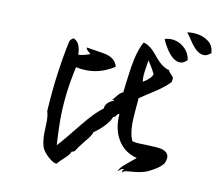

<svg xmlns="http://www.w3.org/2000/svg" viewBox="-85 -897 1170 1005"><g transform="rotate(10 500.0 -394.5)"><path d="M279 3Q266 9 234 -18Q202 -47 195 -70Q186 -99 186 -140Q186 -151 187 -172.5Q188 -194 188 -204Q188 -238 181 -258Q189 -380 201 -464.5Q213 -549 223 -598L231 -636Q236 -650 251 -657Q288 -644 290 -577Q309 -576 352 -591Q345 -598 336.5 -605Q328 -612 327 -622L420 -607Q481 -597 494 -549Q425 -504 350 -504Q335 -504 320 -505.5Q305 -507 290 -511Q256 -363 256 -222Q256 -193 257.5 -160Q259 -127 261 -91Q273 -103 299 -134Q325 -165 365 -215Q427 -292 470 -323Q472 -356 515 -372Q515 -377 514 -378Q513 -378 511 -376Q509 -374 507 -374Q506 -374 505 -375Q507 -377 513 -384Q519 -391 528 -402Q542 -419 556 -424Q560 -457 564 -490Q568 -523 573 -557Q581 -607 592 -642Q603 -677 616 -699Q652 -692 693 -639Q734 -588 772 -580Q774 -571 786 -560Q798 -549 800 -538Q797 -535 797.5 -529.5Q798 -524 796 -521Q771 -493 719 -459Q685 -437 665 -424Q645 -411 640 -407Q640 -400 638.5 -384.5Q637 -369 635 -344Q633 -322 632 -304.5Q631 -287 631 -273Q631 -214 647 -181Q660 -174 715 -174Q778 -172 800 -168Q842 -158 842 -127Q842 -114 835.5 -99.5Q829 -85 799 -64Q786 -56 774 -49.5Q762 -43 751 -38Q738 -33 722 -29.5Q706 -26 687 -24Q638 -20 633 -18Q628 -17 628 -14Q628 -11 626 -11Q621 -14 621 -17Q621 -21 630 -25Q629 -28 624 -28Q615 -28 598 -11Q603 -31 636 -57Q659 -76 671.5 -86.5Q684 -97 685 -98Q622 -113 587 -166Q555 -216 555 -282Q555 -289 555 -295.5Q555 -302 556 -309Q548 -309 541.5 -298.5Q535 -288 526 -288Q521 -268 493 -238Q466 -209 439 -192Q433 -171 403 -137Q370 -96 362 -80Q361 -80 358 -77Q356 -75 353 -73Q350 -71 345 -73Q338 -54 314 -33Q286 -8 279 3ZM785 -643Q763 -660 745.5 -688.5Q728 -717 721 -737Q754 -746 783.5 -736.5Q813 -727 833.5 -704Q854 -681 859 -649Q840 -629 821 -629.5Q802 -630 785 -643ZM975 -706Q951 -686 931 -689.5Q911 -693 894 -709Q875 -727 859.5 -751.5Q844 -776 831 -791Q857 -796 889.5 -790.5Q922 -785 947 -765Q972 -745 975 -706ZM647 -496Q689 -521 696 -545Q686 -567 657 -612Q645 -542 645 -519Q645 -512 645.5 -506.5Q646 -501 647 -496Z"/></g></svg>

Font: Yuji Hentaigana Akari
Style: Regular
Weight: 400
Designer: Kataoka Yuji
Foundry: Kinuta Font Factory
Version: Version 3.002